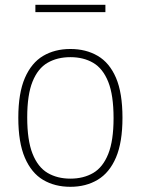

<svg xmlns="http://www.w3.org/2000/svg" viewBox="-20 -746 569 776"><path d="M264.5 9Q201.5 9 154.2 -19Q107 -47 80.5 -108.5Q54 -170 54 -270Q54 -369.5 80.5 -430.8Q107 -492 154.2 -520Q201.5 -548 264.5 -548Q327.5 -548 375 -520.2Q422.5 -492.5 448.8 -431.5Q475 -370.5 475 -270Q475 -171 448.8 -109.5Q422.5 -48 375 -19.5Q327.5 9 264.5 9ZM264.5 -24Q317.5 -24 356.8 -47Q396 -70 417.5 -123.8Q439 -177.5 439 -268.5Q439 -361.5 417.5 -415.2Q396 -469 356.8 -492Q317.5 -515 264.5 -515Q211.5 -515 172.2 -492.2Q133 -469.5 111.5 -416.2Q90 -363 90 -271.5Q90 -179 111.5 -124.8Q133 -70.5 172.2 -47.2Q211.5 -24 264.5 -24ZM123 -697V-726.5H406V-697Z"/></svg>

Font: Encode Sans Condensed Thin Thin
Style: Regular
Weight: 250
Version: Version 3.002